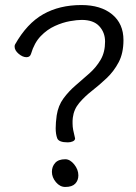

<svg xmlns="http://www.w3.org/2000/svg" viewBox="-20 -733 540 762"><path d="M278 -184Q278 -176 269 -172Q260 -168 249 -168Q213 -168 207 -184.5Q201 -201 201 -224Q201 -235 202 -248Q203 -261 205 -275Q211 -314 232 -342.5Q253 -371 280.5 -394.5Q308 -418 335 -442Q362 -466 379.5 -496Q397 -526 397 -568Q397 -604 374 -629Q351 -654 304 -654Q286 -654 257.5 -649Q229 -644 198 -630Q167 -616 141.5 -589.5Q116 -563 103 -519Q99 -506 85 -506Q70 -506 54 -519.5Q38 -533 38 -548Q38 -554 40 -557Q87 -640 151.5 -676.5Q216 -713 303 -713Q380 -713 425 -676Q470 -639 470 -574Q470 -522 451 -486Q432 -450 403.5 -423Q375 -396 345.5 -373Q316 -350 294.5 -324.5Q273 -299 269 -266Q268 -260 268 -254Q268 -248 268 -243Q268 -230 270.5 -217Q273 -204 277 -188Q277 -187 277.5 -186Q278 -185 278 -184ZM291 -37Q291 -17 278.5 -4Q266 9 239 9Q218 9 202 -10Q186 -29 186 -51Q186 -72 199 -86.5Q212 -101 239 -101Q258 -101 274.5 -80.5Q291 -60 291 -37Z"/></svg>

Font: Moon Stars Kai HW
Style: Regular
Weight: 400
Designer: GuiWonder
Version: Version 1.101